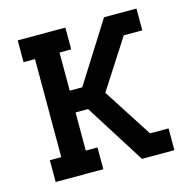

<svg xmlns="http://www.w3.org/2000/svg" viewBox="-83 -600 667 681"><g transform="rotate(-15 250.0 -260.0)"><path d="M40 0V-80H82V-440H40V-520H215V-440H172V-300H218L357 -520H476V-440H408L292 -260L408 -80H476V0H357L218 -220H172V-80H215V0Z"/></g></svg>

Font: Iosevka Curly Slab Medium
Style: Regular
Weight: 500
Monospace: yes
Designer: Belleve Invis
Foundry: Belleve Invis
Version: Version 22.1.2; ttfautohint (v1.8.4)